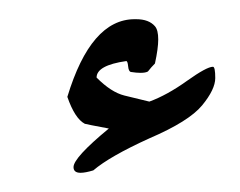

<svg xmlns="http://www.w3.org/2000/svg" viewBox="-20 -244 249 199"><path d="M134.8 -100.6Q93.8 -82 76.7 -67.4Q68.4 -64.9 63.5 -64.9Q56.2 -64.9 56.2 -70.8Q56.2 -80.6 92.8 -110.8Q69.3 -115.2 67.9 -115.7Q57.6 -121.1 49.8 -143.6Q74.2 -224.1 119.6 -224.1H121.1Q134.3 -224.1 140.6 -216.8Q144 -212.9 144 -203.1Q144 -193.8 140.6 -178.2Q136.7 -174.3 133.3 -169.9Q130.9 -168.5 125.5 -168.5Q121.6 -168.5 115.7 -169.4Q113.3 -169.9 112.8 -175.3Q112.3 -180.7 110.8 -180.7Q80.1 -176.3 80.1 -163.6Q95.2 -148.4 108.9 -145Q122.6 -141.6 134.8 -138.7Q153.3 -145.5 173.8 -160.2Q194.3 -174.8 200.7 -174.8Q203.1 -174.8 203.1 -163.1Q203.1 -151.4 189.5 -134.8Q175.8 -118.2 134.8 -100.6Z"/></svg>

Font: DimaThulth2
Style: Regular
Weight: 400
Designer: R.Balvardi
Foundry: R.Balvardi (R.Balvardi@gmail.com)
Version: Version 1.00;November 13, 2018;FontCreator 11.5.0.2427 64-bi